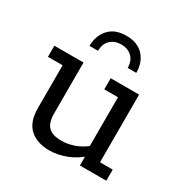

<svg xmlns="http://www.w3.org/2000/svg" viewBox="-143 -710 810 838"><g transform="rotate(30 262.5 -291.0)"><path d="M216 10Q153 10 117 -23Q81 -56 81 -125V-341H7V-397H154V-139Q154 -94 174.5 -73.5Q195 -53 241 -53Q273 -53 307.5 -65.5Q342 -78 380 -111L360 -82V-341H291V-397H434V-56H498V0H365V-58L384 -61Q347 -25 302.5 -7.5Q258 10 216 10ZM140 -473Q141 -526 171.5 -559Q202 -592 258 -592Q315 -592 345.5 -559Q376 -526 376 -473H333Q332 -510 311 -529Q290 -548 258 -548Q226 -548 205 -529Q184 -510 183 -473Z"/></g></svg>

Font: Rokkitt SemiBold
Style: Regular
Weight: 400
Version: Version 3.103